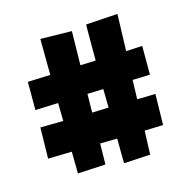

<svg xmlns="http://www.w3.org/2000/svg" viewBox="-79 -666 623 638"><g transform="rotate(-15 232.0 -347.5)"><path d="M270 -583C269 -583 269 -564 269 -533V-459L216 -457L218 -574L110 -576L111 -452L33 -449V-352L112 -355L113 -293C68 -292 35 -292 34 -292L32 -185L114 -187L115 -112L211 -117L212 -189L271 -190C271 -140 272 -105 272 -105L363 -110L366 -192L430 -194L432 -301C432 -300 407 -300 369 -299L371 -365L431 -367V-466L375 -463L379 -590C379 -590 272 -583 270 -583ZM269 -361C269 -339 270 -318 270 -297L213 -295L214 -359Z"/></g></svg>

Font: Rum Raisin
Style: Regular
Weight: 400
Designer: Astigmatic (AOETI)
Foundry: Astigmatic (AOETI)
Version: Version 1.000